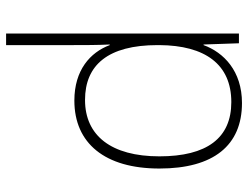

<svg xmlns="http://www.w3.org/2000/svg" viewBox="-112 -468 814 630"><g transform="rotate(90 295.0 -153.0)"><path d="M318 -540C213 -540 152 -480 128 -414H126L122 -530H90V234H128V16C128 -23 128 -66 126 -106H128C152 -42 210 10 310 10C450 10 533 -90 533 -269C533 -447 457 -540 318 -540ZM315 -505C433 -505 493 -425 493 -269C493 -111 425 -25 308 -25C193 -25 128 -101 128 -263V-269C129 -419 191 -505 315 -505Z"/></g></svg>

Font: Noto Sans Canadian Aboriginal ExtraLight
Style: Regular
Weight: 200
Designer: Monotype Design Team, Typotheque's Kevin King
Foundry: Monotype Imaging Inc.
Version: Version 2.004